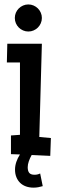

<svg xmlns="http://www.w3.org/2000/svg" viewBox="-20 -696 263 873"><path d="M174.3 150.4Q164.1 153.3 153.8 155.3Q143.6 157.2 132.3 157.2Q113.8 157.2 98.1 151.6Q82.5 146 71.5 135.3Q60.5 124.5 54.4 109.4Q48.3 94.2 48.3 75.2Q48.3 57.6 54.4 39.8Q60.5 22 70.8 6.3L29.8 4.9V-80.1L70.8 -83V-412.1H11.2L13.2 -497.1H170.4L158.7 -73.2L211.4 -68.4L208.5 12.7L124 8.8Q116.2 22.5 111.1 37.1Q106 51.8 106 64.5Q106 81.5 113 90.1Q120.1 98.6 137.2 98.6Q150.9 98.6 162.6 92.8ZM170.4 -614.3Q170.4 -601.6 165.5 -590.3Q160.6 -579.1 152.3 -570.8Q144 -562.5 132.8 -557.6Q121.6 -552.7 108.9 -552.7Q96.2 -552.7 85 -557.6Q73.7 -562.5 65.4 -570.8Q57.1 -579.1 52.2 -590.3Q47.4 -601.6 47.4 -614.3Q47.4 -627 52.2 -638.2Q57.1 -649.4 65.4 -657.7Q73.7 -666 85 -670.9Q96.2 -675.8 108.9 -675.8Q121.6 -675.8 132.8 -670.9Q144 -666 152.3 -657.7Q160.6 -649.4 165.5 -638.2Q170.4 -627 170.4 -614.3Z"/></svg>

Font: Maiden Orange
Style: Regular
Weight: 400
Designer: Astigmatic (AOETI)
Foundry: Astigmatic (AOETI)
Version: Version 1.001